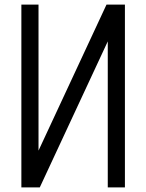

<svg xmlns="http://www.w3.org/2000/svg" viewBox="-20 -820 640 840"><path d="M73.5 0V-800H148.5V0H73.5L446 -800H526.5V0H451.5V-800H526.5L154 0Z"/></svg>

Font: Victor Mono Thin
Style: Regular
Weight: 100
Monospace: yes
Designer: Rune Bjørnerås
Version: Version 1.561;gftools[0.9.30]